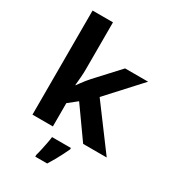

<svg xmlns="http://www.w3.org/2000/svg" viewBox="-231 -877 1082 1214"><g transform="rotate(30 310.0 -269.5)"><path d="M227 -420Q227 -389 224.5 -358.5Q222 -328 219 -297H221Q231 -311 241.5 -325Q252 -339 263 -353Q274 -367 286 -380L439 -546H607L390 -309L620 0H448L291 -221L227 -170V0H78V-760H227ZM394 71Q384 93 371.5 117.5Q359 142 344.5 168Q330 194 313 221H226V208Q232 188 237.5 162Q243 136 248.5 109Q254 82 256 61H394Z"/></g></svg>

Font: Noto Sans Tangsa
Style: Bold
Weight: 700
Version: Version 1.504